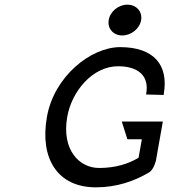

<svg xmlns="http://www.w3.org/2000/svg" viewBox="-20 -792 801 823"><path d="M504 -640C542 -640 579 -669 585 -706C591 -743 564 -772 526 -772C488 -772 452 -743 446 -706C440 -669 466 -640 504 -640ZM502 -271 526 -195H588L574 -116C530 -89 473 -72 405 -72C319 -72 244 -150 268 -290C287 -401 377 -508 486 -508C570 -508 620 -469 607 -392L606 -387L682 -385V-390C703 -511 642 -590 495 -590C369 -590 211 -464 181 -290C150 -113 226 11 391 11C481 11 557 -16 619 -53C640 -65 649 -106 649 -106V-107L678 -271Z"/></svg>

Font: Charger Monospace
Style: Regular
Weight: 400
Designer: Jasper
Foundry: Cannot Into Space Fonts
Version: Version 0.980